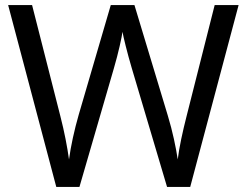

<svg xmlns="http://www.w3.org/2000/svg" viewBox="-20 -734 970 754"><path d="M917 -714H823L713 -279C697 -216 684 -157 678 -108C671 -154 658 -218 639 -280L508 -714H415L289 -283C272 -224 258 -160 251 -108C244 -158 233 -216 217 -278L106 -714H12L201 0H292L427 -465C445 -526 459 -591 461 -609C464 -591 480 -525 497 -468L636 0H727Z"/></svg>

Font: Noto Sans Bengali
Style: Regular
Weight: 400
Designer: Jelle Bosma - Monotype Design Team
Foundry: Monotype Imaging Inc.
Version: Version 2.003